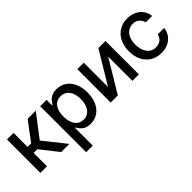

<svg xmlns="http://www.w3.org/2000/svg" viewBox="38 -1246 2155 2155"><g transform="rotate(-45 1115.5 -169.0)"><path d="M63.5 -530.3H168V-307.6H224.6L391.6 -530.3H520.5L315.4 -261.7L523.4 0H393.6L227.5 -211.9H168V0H63.5Z M590.8 -530.3H692.4V-444.3H701.2Q714.4 -468.3 731 -487.8Q747.6 -507.3 778.1 -522.2Q808.6 -537.1 853.5 -537.1Q918 -537.1 968.5 -504.4Q1019 -471.7 1047.6 -409.9Q1076.2 -348.1 1076.2 -263.7Q1076.2 -179.7 1047.9 -117.7Q1019.5 -55.7 969.2 -22.5Q918.9 10.7 854.5 10.7Q791 10.7 756.3 -16.8Q721.7 -44.4 701.2 -83H695.3V199.2H590.8ZM831.1 -78.1Q875.5 -78.1 907 -102.3Q938.5 -126.5 954.6 -168.9Q970.7 -211.4 970.7 -265.6Q970.7 -318.8 954.8 -360.1Q939 -401.4 907.5 -424.8Q876 -448.2 831.1 -448.2Q764.6 -448.2 729 -399.2Q693.4 -350.1 693.4 -265.6Q693.4 -209.5 709.5 -167.2Q725.6 -125 756.6 -101.6Q787.6 -78.1 831.1 -78.1Z M1514.6 -530.3H1627V0H1524.4V-384.8L1293 0H1179.7V-530.3H1282.2V-145.5Z M1730.5 -262.7Q1730.5 -343.3 1761 -405.5Q1791.5 -467.8 1847.2 -502.4Q1902.8 -537.1 1976.6 -537.1Q2036.6 -537.1 2084.5 -514.9Q2132.3 -492.7 2161.6 -452.1Q2190.9 -411.6 2196.3 -358.4H2094.7Q2085.9 -397.9 2055.7 -424.1Q2025.4 -450.2 1978.5 -450.2Q1935.5 -450.2 1903.1 -427.7Q1870.6 -405.3 1852.8 -363.5Q1835 -321.8 1835 -265.6Q1835 -208 1852.8 -165.8Q1870.6 -123.5 1902.8 -100.8Q1935.1 -78.1 1978.5 -78.1Q2022.9 -78.1 2054.2 -101.8Q2085.4 -125.5 2094.7 -168H2196.3Q2190.4 -116.2 2162.4 -75.7Q2134.3 -35.2 2086.9 -12.2Q2039.6 10.7 1978.5 10.7Q1902.8 10.7 1846.7 -24.2Q1790.5 -59.1 1760.5 -121.1Q1730.5 -183.1 1730.5 -262.7Z"/></g></svg>

Font: Pretendard Std Medium
Style: Regular
Weight: 500
Designer: Base glyphs from Inter by Rasmus Andersson; Hangeul glyphs from Noto Sans CJK(Source Han Sans) by Jang Soo-young and Kan
Foundry: Kil Hyung-jin
Version: Version 1.309